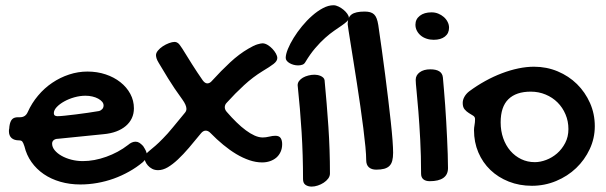

<svg xmlns="http://www.w3.org/2000/svg" viewBox="-20 -646 2255 714"><path d="M456.1 -106.9Q470.2 -119.1 483.9 -119.1Q491.7 -119.1 498 -115.2Q504.4 -111.3 512.2 -103Q519.5 -91.8 522.7 -84.7Q525.9 -77.6 525.9 -70.8Q525.9 -56.2 511.2 -43Q487.8 -23.4 460.4 -8.1Q433.1 7.3 403.3 18.1Q373.5 28.8 341.8 34.4Q310.1 40 278.8 40Q239.3 40 204.6 30Q169.9 20 142.8 1.5Q115.7 -17.1 97.2 -43.2Q78.6 -69.3 70.8 -102.1Q66.4 -115.7 62.7 -119.9Q59.1 -124 50.8 -124Q32.7 -124 22.9 -132.8Q13.2 -141.6 13.2 -158.2Q13.2 -165 14.2 -167L15.1 -176.8Q17.6 -194.3 24.7 -202.1Q31.7 -210 46.9 -210H54.2Q74.7 -210 83 -229Q98.1 -262.7 121.6 -290.5Q145 -318.4 174.3 -338.1Q203.6 -357.9 237.1 -368.9Q270.5 -379.9 305.2 -379.9Q341.3 -379.9 372.8 -369.4Q404.3 -358.9 427.7 -340.3Q451.2 -321.8 464.6 -296.9Q478 -272 478 -243.2Q478 -223.1 470.2 -206.5Q462.4 -189.9 447.8 -177.5Q433.1 -165 412.4 -157.2Q391.6 -149.4 365.2 -147L195.8 -129.9Q186 -129.9 179.9 -125Q173.8 -120.1 173.8 -111.8Q173.8 -99.1 183.3 -87.4Q192.9 -75.7 208.7 -66.7Q224.6 -57.6 245.4 -52.2Q266.1 -46.9 288.1 -46.9Q309.1 -46.9 331.3 -51Q353.5 -55.2 375.2 -63Q397 -70.8 417.5 -81.8Q438 -92.8 456.1 -106.9ZM347.2 -232.9Q354.5 -234.4 359.9 -240Q365.2 -245.6 365.2 -253.9Q365.2 -261.2 359.9 -267.6Q354.5 -273.9 345.2 -279.1Q335.9 -284.2 323.7 -287.1Q311.5 -290 297.9 -290Q277.8 -290 256.8 -284.2Q235.8 -278.3 218.8 -268.8Q201.7 -259.3 190.9 -247.8Q180.2 -236.3 180.2 -225.1Q180.2 -213.9 193.8 -213.9Q202.1 -213.9 220.7 -215.8Q239.3 -217.8 261.7 -220.5Q284.2 -223.1 307.1 -226.6Q330.1 -230 347.2 -232.9Z M570.3 -412.1Q564 -422.4 562 -429.4Q560.1 -436.5 560.1 -440.9Q560.1 -449.2 567.4 -458Q574.7 -466.8 585.4 -473.9Q596.2 -481 608.4 -485.6Q620.6 -490.2 629.9 -490.2Q635.3 -490.2 641.4 -486.1Q647.5 -481.9 658.2 -464.8Q675.3 -437 694.1 -407.2Q712.9 -377.4 733.9 -347.2Q742.2 -335.9 751 -335.9Q760.7 -335.9 769 -346.2Q802.2 -382.8 835.9 -414.1Q869.6 -445.3 903.3 -464.8Q923.8 -477.1 937 -481Q950.2 -484.9 956.1 -484.9Q965.3 -484.9 975.1 -479Q984.9 -473.1 992.9 -464.6Q1001 -456.1 1006.1 -446.8Q1011.2 -437.5 1011.2 -430.2Q1011.2 -418.9 997.3 -408.2Q983.4 -397.5 957 -381.8Q920.4 -359.4 887.5 -329.1Q854.5 -298.8 824.2 -265.1Q819.3 -260.3 817.6 -255.9Q815.9 -251.5 815.9 -247.1Q815.9 -243.2 817.6 -238.8Q819.3 -234.4 823.2 -230Q841.3 -209 859.4 -191.4Q877.4 -173.8 894.3 -161.4Q911.1 -148.9 927 -141.8Q942.9 -134.8 957 -134.8Q968.3 -134.8 981 -137.9Q993.7 -141.1 1003.9 -141.1Q1018.1 -141.1 1023.7 -132.6Q1029.3 -124 1029.3 -109.9Q1029.3 -93.8 1023.4 -81.1Q1017.6 -68.4 1007.6 -59.8Q997.6 -51.3 983.9 -46.6Q970.2 -42 955.1 -42Q931.6 -42 907.2 -50.3Q882.8 -58.6 858.4 -73.2Q834 -87.9 810.1 -107.7Q786.1 -127.4 763.2 -150.9Q754.4 -160.2 745.1 -160.2Q735.4 -160.2 727.1 -149.9Q704.1 -121.6 682.9 -96.7Q661.6 -71.8 641.8 -53.2Q622.1 -34.7 603.8 -23.9Q585.4 -13.2 567.9 -13.2Q555.2 -13.2 545.7 -18.3Q536.1 -23.4 529.8 -30.8Q523.4 -38.1 520.3 -45.9Q517.1 -53.7 517.1 -59.1Q517.1 -65.9 522 -72Q526.9 -78.1 536.1 -85.7Q545.4 -93.3 557.9 -104Q570.3 -114.7 585.9 -130.9Q603 -147.9 623.5 -173.1Q644 -198.2 668 -227.1Q670.4 -230 671.9 -233.6Q673.3 -237.3 673.3 -241.2Q673.3 -254.9 658.2 -275.9Q627.9 -317.4 605.5 -353.8Q583 -390.1 570.3 -412.1Z M1086.9 -329.1Q1086.9 -337.9 1092.3 -345Q1097.7 -352.1 1106.4 -357.2Q1115.2 -362.3 1126.7 -365.2Q1138.2 -368.2 1149.9 -368.2Q1154.3 -368.2 1160.2 -367.2Q1166 -366.2 1171.9 -363.8Q1177.7 -361.3 1181.9 -357.4Q1186 -353.5 1187 -348.1Q1195.3 -261.2 1201.2 -175Q1207 -88.9 1207 -1Q1207 9.3 1200.4 18.1Q1193.8 26.9 1183.8 33.4Q1173.8 40 1161.9 43.9Q1149.9 47.9 1139.2 47.9Q1125.5 47.9 1116.2 41.5Q1106.9 35.2 1106.9 20Q1106.9 -68.4 1101.6 -154.8Q1096.2 -241.2 1086.9 -329.1ZM1277.3 -580.6Q1277.3 -573.2 1270.3 -566.4Q1263.2 -559.6 1251.2 -551.3Q1239.3 -543 1223.1 -532Q1207 -521 1189.2 -505.1Q1171.4 -489.3 1152.3 -467Q1133.3 -444.8 1115.2 -414.6Q1111.3 -407.7 1104.2 -405.3Q1097.2 -402.8 1088.4 -402.8Q1080.1 -402.8 1072 -405Q1064 -407.2 1057.4 -410.9Q1050.8 -414.6 1046.6 -419.7Q1042.5 -424.8 1042.5 -430.7Q1042.5 -443.8 1050.5 -463.6Q1058.6 -483.4 1072 -505.1Q1085.4 -526.9 1103.3 -548.6Q1121.1 -570.3 1140.9 -587.6Q1160.6 -605 1180.9 -615.7Q1201.2 -626.5 1220.2 -626.5Q1229 -626.5 1239 -621.6Q1249 -616.7 1257.6 -609.6Q1266.1 -602.5 1271.7 -594.5Q1277.3 -586.4 1277.3 -580.6Z M1272.9 -556.2Q1272.9 -581.5 1287.6 -592.3Q1302.2 -603 1335.9 -603Q1347.7 -603 1356.4 -600.6Q1365.2 -598.1 1371.1 -592.5Q1377 -586.9 1380.6 -577.4Q1384.3 -567.9 1386.7 -553.2Q1393.1 -509.8 1399.7 -462.2Q1406.2 -414.6 1412.4 -367.4Q1418.5 -320.3 1423.8 -275.6Q1429.2 -231 1433.3 -192.6Q1437.5 -154.3 1439.7 -124.8Q1441.9 -95.2 1441.9 -78.1Q1441.9 -60.5 1438.7 -48.3Q1435.5 -36.1 1428 -28.8Q1420.4 -21.5 1408.4 -18.3Q1396.5 -15.1 1378.9 -15.1Q1361.8 -15.1 1351.8 -23.9Q1341.8 -32.7 1341.8 -50.8Q1341.8 -69.3 1338.9 -100.3Q1335.9 -131.3 1331.1 -169.4Q1326.2 -207.5 1320.1 -250.5Q1314 -293.5 1307.4 -335.4Q1300.8 -377.4 1294.7 -416.3Q1288.6 -455.1 1283.7 -485.1Q1278.8 -515.1 1275.9 -534.4Q1272.9 -553.7 1272.9 -556.2Z M1592.8 -498Q1578.6 -498 1566.2 -502.2Q1553.7 -506.3 1544.7 -513.9Q1535.6 -521.5 1530.3 -531.7Q1524.9 -542 1524.9 -554.2Q1524.9 -574.7 1541.3 -587.4Q1557.6 -600.1 1585 -600.1Q1597.7 -600.1 1609.4 -595.5Q1621.1 -590.8 1630.1 -583Q1639.2 -575.2 1644.5 -564.7Q1649.9 -554.2 1649.9 -543Q1649.9 -522 1634.5 -510Q1619.1 -498 1592.8 -498ZM1525.9 -349.1Q1525.9 -366.2 1540.8 -377.2Q1555.7 -388.2 1580.1 -388.2Q1624 -388.2 1627 -357.9Q1628.9 -336.9 1631.1 -310.5Q1633.3 -284.2 1635.5 -254.6Q1637.7 -225.1 1639.4 -193.6Q1641.1 -162.1 1642.6 -131.6Q1644 -101.1 1645 -72.8Q1646 -44.4 1646 -21Q1646 3.4 1628.7 15.6Q1611.3 27.8 1578.1 27.8Q1563 27.8 1554.4 20.8Q1545.9 13.7 1545.9 0Q1545.9 -67.4 1542.7 -126.2Q1539.6 -185.1 1535.9 -231Q1532.2 -276.9 1529.1 -307.4Q1525.9 -337.9 1525.9 -349.1Z M1742.7 -162.1Q1742.7 -170.4 1744.6 -180.7Q1746.6 -190.9 1746.6 -203.1Q1746.6 -211.4 1739.5 -215.8Q1732.4 -220.2 1723.6 -225.6Q1714.8 -231 1707.8 -239.3Q1700.7 -247.6 1700.7 -263.2Q1700.7 -274.4 1706.8 -285.6Q1712.9 -296.9 1724.6 -306.2Q1753.4 -327.6 1784.4 -344.7Q1815.4 -361.8 1846.4 -373.5Q1877.4 -385.3 1907.7 -391.6Q1938 -397.9 1965.8 -397.9Q2012.7 -397.9 2054 -380.6Q2095.2 -363.3 2125.7 -333.3Q2156.2 -303.2 2174.1 -262.9Q2191.9 -222.7 2191.9 -176.8Q2191.9 -131.8 2173.1 -91.6Q2154.3 -51.3 2122.6 -21Q2090.8 9.3 2048.1 27.1Q2005.4 44.9 1958 44.9Q1911.6 44.9 1872.1 29.3Q1832.5 13.7 1803.7 -13.9Q1774.9 -41.5 1758.8 -79.3Q1742.7 -117.2 1742.7 -162.1ZM1968.8 -43Q1989.3 -43 2011.2 -51.3Q2033.2 -59.6 2051.5 -75.4Q2069.8 -91.3 2081.8 -114.3Q2093.8 -137.2 2093.8 -166Q2093.8 -195.3 2083 -220.7Q2072.3 -246.1 2053.5 -264.9Q2034.7 -283.7 2009 -294.4Q1983.4 -305.2 1953.6 -305.2Q1899.4 -305.2 1870.6 -277.1Q1841.8 -249 1841.8 -190.9Q1841.8 -159.2 1851.3 -132.1Q1860.8 -105 1877.9 -85.2Q1895 -65.4 1918.2 -54.2Q1941.4 -43 1968.8 -43Z"/></svg>

Font: Gochi Hand
Style: Regular
Weight: 400
Designer: Juan Pablo del Peral
Foundry: Juan Pablo del Peral
Version: Version 1.001